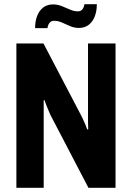

<svg xmlns="http://www.w3.org/2000/svg" viewBox="-20 -894 628 914"><path d="M58 0V-687H187L366 -345Q370 -337 375.5 -325.5Q381 -314 386.5 -301Q392 -288 395 -278H400Q399 -297 399 -314.5Q399 -332 399 -345V-687H530V0H401L220 -347Q214 -361 206 -380Q198 -399 192 -417H188Q188 -401 188 -382Q188 -363 188 -347V0ZM147 -760Q147 -793 157 -818.5Q167 -844 186 -858.5Q205 -873 232 -873Q254 -873 274 -865Q294 -857 313 -848.5Q332 -840 351 -840Q364 -840 371.5 -848.5Q379 -857 382 -874H441Q441 -841 431 -815.5Q421 -790 402 -775.5Q383 -761 356 -761Q334 -761 314 -769.5Q294 -778 275.5 -786.5Q257 -795 237 -795Q224 -795 216 -785.5Q208 -776 206 -760Z"/></svg>

Font: Archivo Condensed
Style: Bold
Weight: 700
Width: 3
Designer: Hector Gatti
Foundry: Omnibus-Type
Version: Version 2.001